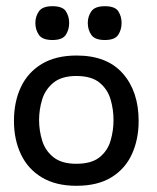

<svg xmlns="http://www.w3.org/2000/svg" viewBox="-20 -589 505 619"><path d="M226 10Q160 10 115 -17Q70 -44 47.5 -91.5Q25 -139 25 -199Q25 -261 47.5 -308.5Q70 -356 115 -383Q160 -410 227 -410Q325 -410 376 -352Q427 -294 427 -199Q427 -140 405.5 -92.5Q384 -45 339.5 -17.5Q295 10 226 10ZM226 -61Q275 -61 301 -82Q327 -103 336.5 -135.5Q346 -168 346 -202Q346 -236 336.5 -268.5Q327 -301 301 -322.5Q275 -344 226 -344Q179 -344 152.5 -322.5Q126 -301 116 -268.5Q106 -236 106 -202Q106 -168 116 -135.5Q126 -103 152.5 -82Q179 -61 226 -61ZM149 -460Q117 -460 105.5 -476.5Q94 -493 94 -515Q94 -536 105.5 -552.5Q117 -569 149 -569Q182 -569 192.5 -552.5Q203 -536 203 -515Q203 -493 192 -476.5Q181 -460 149 -460ZM318 -460Q286 -460 274.5 -476.5Q263 -493 263 -515Q263 -536 274.5 -552.5Q286 -569 318 -569Q351 -569 361.5 -552.5Q372 -536 372 -515Q372 -493 361 -476.5Q350 -460 318 -460Z"/></svg>

Font: Darker Grotesque SemiBold
Style: Regular
Weight: 600
Designer: Gabriel Lam
Foundry: TypeRant
Version: Version 1.000;gftools[0.9.28]